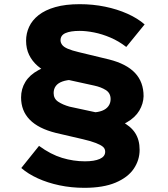

<svg xmlns="http://www.w3.org/2000/svg" viewBox="-20 -736 805 920"><path d="M485 -122 422 -197Q450 -198 469.5 -205.5Q489 -213 499.5 -227.5Q510 -242 510 -261Q510 -290 487 -304.5Q464 -319 431 -326L308 -353Q263 -363 225 -380Q187 -397 160.5 -420Q134 -443 119.5 -473Q105 -503 105 -541Q105 -576 119.5 -607.5Q134 -639 165 -663.5Q196 -688 245 -702Q294 -716 362 -716Q425 -716 483.5 -704Q542 -692 591 -670Q640 -648 673 -619L585 -511Q549 -539 509 -556Q469 -573 431 -580.5Q393 -588 362 -588Q318 -588 294 -577.5Q270 -567 270 -543Q270 -532 277.5 -521.5Q285 -511 304.5 -502.5Q324 -494 358 -486L503 -451Q586 -430 627 -386.5Q668 -343 668 -275Q667 -239 647.5 -206Q628 -173 588 -150Q548 -127 485 -122ZM384 164Q322 164 265 152Q208 140 161 118.5Q114 97 82 69L167 -37Q223 4 277.5 20.5Q332 37 387 37Q432 37 458 25.5Q484 14 484 -9Q484 -23 474 -32Q464 -41 440 -50.5Q416 -60 377 -69L248 -99Q164 -120 122.5 -162.5Q81 -205 81 -269Q81 -310 101.5 -343.5Q122 -377 163.5 -399.5Q205 -422 267 -428L330 -354Q300 -353 279 -345.5Q258 -338 247.5 -324Q237 -310 237 -290Q237 -263 259 -248.5Q281 -234 313 -225L443 -197Q515 -178 560.5 -155Q606 -132 627.5 -99Q649 -66 649 -18Q649 31 621 72.5Q593 114 534 139Q475 164 384 164Z"/></svg>

Font: Lexend Mega
Style: Bold
Weight: 700
Version: Version 1.007